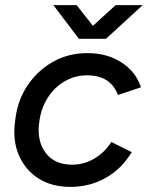

<svg xmlns="http://www.w3.org/2000/svg" viewBox="-20 -720 585 752"><path d="M256 12Q182 12 130 -21.5Q78 -55 53.5 -113Q29 -171 39 -244Q47 -324 87 -384Q127 -444 187.5 -478Q248 -512 322 -512Q400 -512 456.5 -475Q513 -438 532 -378L442 -348Q413 -425 321 -425Q274 -425 234 -402Q194 -379 167.5 -338Q141 -297 134 -244Q123 -170 158 -122.5Q193 -75 262 -75Q310 -75 350.5 -99.5Q391 -124 416 -164L496 -124Q456 -58 393.5 -23Q331 12 256 12ZM289 -568 189 -700H280L344 -619L433 -700H539L395 -568Z"/></svg>

Font: Figtree Medium
Style: Italic
Weight: 500
Italic angle: -9.5°
Foundry: Erik Kennedy
Version: Version 2.001; ttfautohint (v1.8.4.7-5d5b);gftools[0.9.27]